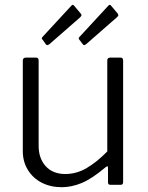

<svg xmlns="http://www.w3.org/2000/svg" viewBox="-20 -770 616 800"><path d="M252 -45Q299 -45 341.5 -70Q384 -95 427 -139V-518Q427 -530 440 -530H482Q493 -530 493 -518V-11Q493 0 483 0H440Q430 0 430 -10V-71Q430 -76 428 -77Q426 -78 421 -74Q363 -25 320.5 -7.5Q278 10 237 10Q191 10 154.5 -8.5Q118 -27 96.5 -61.5Q75 -96 75 -140V-517Q75 -530 88 -530H130Q141 -530 141 -518V-162Q141 -110 170.5 -77.5Q200 -45 252 -45ZM289 -746 316 -714Q320 -709 319.5 -706Q319 -703 313 -697L186 -586Q180 -582 176.5 -582Q173 -582 170 -587L158 -604Q151 -610 157 -616L278 -747Q284 -753 289 -746ZM443 -746 470 -714Q473 -709 473 -706Q473 -703 466 -697L339 -586Q334 -582 330.5 -582Q327 -582 324 -587L311 -604Q305 -610 311 -616L432 -747Q438 -753 443 -746Z"/></svg>

Font: Libre Franklin Thin Light
Style: Regular
Weight: 300
Version: Version 3.000